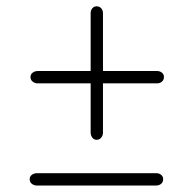

<svg xmlns="http://www.w3.org/2000/svg" viewBox="-20 -658 592 592"><path d="M74 -420.5Q74 -429 80.8 -434Q87.5 -439 96.5 -439H464.5Q473 -439 479.2 -434Q485.5 -429 485.5 -420.5Q485.5 -411.5 479.2 -406.2Q473 -401 464.5 -401H96Q87.5 -401 80.8 -406.2Q74 -411.5 74 -420.5ZM278 -227Q269.5 -227 264.5 -233.8Q259.5 -240.5 259.5 -249.5V-617.5Q259.5 -626 264.5 -632.2Q269.5 -638.5 278 -638.5Q287 -638.5 292.2 -632.2Q297.5 -626 297.5 -617.5V-249Q297.5 -240.5 292.2 -233.8Q287 -227 278 -227ZM71.5 -105.5Q71.5 -114 78.2 -119Q85 -124 94 -124H462Q470.5 -124 476.8 -119Q483 -114 483 -105.5Q483 -96.5 476.8 -91.2Q470.5 -86 462 -86H93.5Q85 -86 78.2 -91.2Q71.5 -96.5 71.5 -105.5Z"/></svg>

Font: Fraunces Light
Style: Regular
Weight: 300
Version: Version 1.000;[b76b70a41]